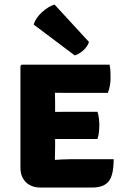

<svg xmlns="http://www.w3.org/2000/svg" viewBox="-20 -842 568 864"><path d="M491.5 -125.5Q491.5 -54 469.2 -26Q447 2 394 2H163.5Q121 2 96.5 -22.2Q72 -46.5 72 -87.5V-545.5L77.5 -551H473Q476.5 -534 477 -518.5Q477.5 -503 477.5 -489Q477.5 -475.5 474.8 -458.5Q472 -441.5 465.5 -424H290.5Q269.5 -424 227 -424.5Q227.5 -409 227.8 -398Q228 -387 228 -371.5V-338.5Q269.5 -339 290.5 -339H418.5Q423.5 -325.5 425.2 -308.2Q427 -291 427 -279Q427 -265 425.2 -247.8Q423.5 -230.5 418.5 -216.5H290.5Q281 -216.5 264 -216.5Q247 -216.5 228 -216.5V-184Q228 -165.5 227.5 -153.5Q227 -141.5 227 -123.5V-122.5Q244.5 -123.5 259.5 -124.5Q274.5 -125.5 296 -125.5ZM225.5 -821.5 380.5 -653Q373 -631.5 354.5 -615Q336 -598.5 316.5 -592.5L131.5 -731.5Q140.5 -761.5 169 -787.2Q197.5 -813 225.5 -821.5Z"/></svg>

Font: Signika SC
Style: Bold
Weight: 700
Designer: Anna Giedryś
Foundry: Anna Giedryś
Version: Version 2.000; ttfautohint (v1.8.3) -l 8 -r 50 -G 200 -x 9 -